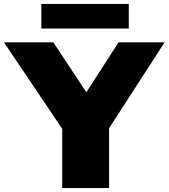

<svg xmlns="http://www.w3.org/2000/svg" viewBox="-50 -955 856 975"><path d="M266 0V-301L-30 -740H221L388.5 -486.5L552 -740H786L504 -304V0ZM160 -810V-935H604V-810Z"/></svg>

Font: Encode Sans Exp Black
Style: Regular
Weight: 900
Width: 7
Designer: Multiple Designers
Foundry: Impallari Type
Version: Version 3.002; ttfautohint (v1.8.3) -l 8 -r 50 -G 200 -x 14 